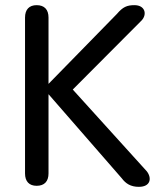

<svg xmlns="http://www.w3.org/2000/svg" viewBox="-20 -720 648 744"><path d="M122 0C152 0 168 -17 168 -48V-355L452 -29C467 -9 486 4 518 4C564 4 569 -30 549 -56L262 -373L529 -641C551 -665 542 -700 501 -700C472 -700 456 -693 433 -666L168 -395V-652C168 -683 152 -700 122 -700C93 -700 77 -683 77 -652V-48C77 -17 93 0 122 0Z"/></svg>

Font: 寒蝉半圆体
Style: Regular
Weight: 400
Designer: Yoshimichi Ohira & Warren
Foundry: ChillType
Version: Version 1.800;Glyphs 3.1.1 (3135)